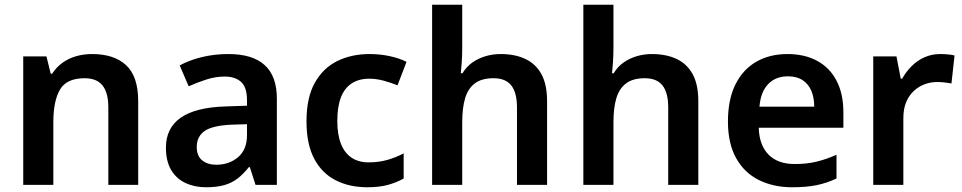

<svg xmlns="http://www.w3.org/2000/svg" viewBox="-20 -780 4060 810"><path d="M369 -552Q461 -552 512 -505Q563 -458 563 -353V0H437V-327Q437 -389 412.5 -419.5Q388 -450 337 -450Q261 -450 233 -402Q205 -354 205 -264V0H78V-542H176L194 -469H200Q218 -497 244 -515.5Q270 -534 301.5 -543Q333 -552 369 -552Z M944 -552Q1045 -552 1096.5 -505.5Q1148 -459 1148 -364V0H1058L1034 -75H1030Q1007 -46 982.5 -27Q958 -8 926 1Q894 10 849 10Q801 10 762.5 -8Q724 -26 702 -63Q680 -100 680 -157Q680 -240 742.5 -283.5Q805 -327 931 -331L1022 -334V-357Q1022 -412 997 -434.5Q972 -457 928 -457Q889 -457 850.5 -444.5Q812 -432 776 -416L738 -504Q778 -526 831 -539Q884 -552 944 -552ZM956 -254Q874 -250 842 -226.5Q810 -203 810 -160Q810 -122 833 -103.5Q856 -85 892 -85Q947 -85 984.5 -117Q1022 -149 1022 -210V-256Z M1530 10Q1454 10 1396 -19.5Q1338 -49 1305.5 -110.5Q1273 -172 1273 -268Q1273 -368 1308 -430.5Q1343 -493 1403 -522.5Q1463 -552 1539 -552Q1584 -552 1625 -543Q1666 -534 1695 -519L1657 -420Q1630 -431 1599 -439.5Q1568 -448 1538 -448Q1494 -448 1463.5 -428Q1433 -408 1418 -368.5Q1403 -329 1403 -269Q1403 -212 1418.5 -173Q1434 -134 1463.5 -114.5Q1493 -95 1535 -95Q1578 -95 1614.5 -105.5Q1651 -116 1683 -133V-27Q1653 -10 1616.5 0Q1580 10 1530 10Z M1930 -581Q1930 -546 1928 -517.5Q1926 -489 1924 -471H1931Q1948 -499 1973 -516.5Q1998 -534 2028.5 -543Q2059 -552 2092 -552Q2153 -552 2197 -531Q2241 -510 2264.5 -466.5Q2288 -423 2288 -353V0H2161V-327Q2161 -389 2137 -419.5Q2113 -450 2062 -450Q2012 -450 1983 -428Q1954 -406 1942 -365Q1930 -324 1930 -264V0H1803V-760H1930Z M2568 -581Q2568 -546 2566 -517.5Q2564 -489 2562 -471H2569Q2586 -499 2611 -516.5Q2636 -534 2666.5 -543Q2697 -552 2730 -552Q2791 -552 2835 -531Q2879 -510 2902.5 -466.5Q2926 -423 2926 -353V0H2799V-327Q2799 -389 2775 -419.5Q2751 -450 2700 -450Q2650 -450 2621 -428Q2592 -406 2580 -365Q2568 -324 2568 -264V0H2441V-760H2568Z M3302 -552Q3375 -552 3428 -523Q3481 -494 3509.5 -439Q3538 -384 3538 -306V-241H3181Q3183 -168 3222 -128Q3261 -88 3333 -88Q3384 -88 3425 -98Q3466 -108 3509 -127V-27Q3469 -8 3426 1Q3383 10 3322 10Q3243 10 3181.5 -20.5Q3120 -51 3085.5 -113Q3051 -175 3051 -267Q3051 -360 3082.5 -423.5Q3114 -487 3170.5 -519.5Q3227 -552 3302 -552ZM3304 -458Q3252 -458 3220.5 -425Q3189 -392 3184 -330H3415Q3415 -368 3403 -396.5Q3391 -425 3366.5 -441.5Q3342 -458 3304 -458Z M3946 -552Q3961 -552 3978.5 -550.5Q3996 -549 4007 -546L3994 -428Q3982 -430 3966.5 -432Q3951 -434 3933 -434Q3907 -434 3882 -425Q3857 -416 3836 -397Q3815 -378 3803 -349.5Q3791 -321 3791 -281V0H3664V-542H3762L3780 -448H3786Q3802 -477 3826 -501Q3850 -525 3880.5 -538.5Q3911 -552 3946 -552Z"/></svg>

Font: Noto Sans Khmer SemiBold
Style: Regular
Weight: 600
Version: Version 2.003